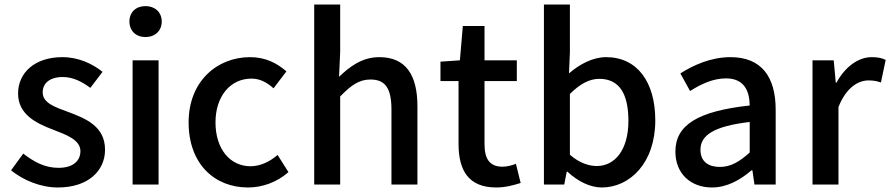

<svg xmlns="http://www.w3.org/2000/svg" viewBox="-20 -817 3941 850"><path d="M236 13C372 13 445 -62 445 -154C445 -258 360 -292 283 -321C223 -343 169 -361 169 -408C169 -446 197 -476 258 -476C303 -476 342 -456 380 -428L434 -499C390 -534 329 -564 256 -564C134 -564 60 -495 60 -403C60 -310 141 -271 215 -243C274 -220 336 -198 336 -148C336 -106 305 -74 239 -74C180 -74 132 -99 83 -137L29 -63C83 -19 160 13 236 13Z M567 0H682V-550H567ZM624 -653C666 -653 696 -680 696 -722C696 -763 666 -790 624 -790C582 -790 553 -763 553 -722C553 -680 582 -653 624 -653Z M1078 13C1141 13 1206 -10 1257 -55L1209 -131C1176 -103 1135 -81 1089 -81C998 -81 934 -158 934 -275C934 -391 1000 -469 1093 -469C1130 -469 1161 -453 1191 -426L1248 -501C1208 -536 1157 -564 1087 -564C942 -564 815 -458 815 -275C815 -92 929 13 1078 13Z M1371 0H1486V-390C1534 -439 1569 -465 1620 -465C1685 -465 1713 -427 1713 -332V0H1828V-346C1828 -486 1776 -564 1659 -564C1584 -564 1529 -523 1481 -477L1486 -586V-797H1371Z M2177 13C2217 13 2254 3 2285 -7L2264 -92C2248 -85 2224 -79 2205 -79C2148 -79 2125 -113 2125 -179V-458H2268V-550H2125V-702H2029L2016 -550L1930 -544V-458H2010V-180C2010 -64 2053 13 2177 13Z M2644 13C2768 13 2881 -95 2881 -284C2881 -453 2802 -564 2663 -564C2605 -564 2546 -533 2499 -492L2503 -586V-797H2388V0H2478L2489 -57H2492C2539 -13 2594 13 2644 13ZM2622 -82C2588 -82 2545 -95 2503 -132V-401C2548 -446 2590 -468 2633 -468C2725 -468 2762 -397 2762 -282C2762 -153 2702 -82 2622 -82Z M3132 13C3198 13 3257 -20 3307 -63H3311L3320 0H3414V-331C3414 -477 3351 -564 3214 -564C3126 -564 3049 -528 2992 -492L3035 -414C3082 -444 3136 -470 3194 -470C3275 -470 3298 -414 3299 -350C3070 -325 2970 -264 2970 -146C2970 -49 3037 13 3132 13ZM3167 -78C3118 -78 3081 -100 3081 -154C3081 -216 3136 -258 3299 -277V-142C3254 -101 3215 -78 3167 -78Z M3577 0H3692V-343C3726 -430 3780 -461 3825 -461C3847 -461 3861 -458 3880 -452L3901 -552C3884 -560 3866 -564 3839 -564C3780 -564 3722 -522 3683 -451H3680L3671 -550H3577Z"/></svg>

Font: Noto Sans HK Medium
Style: Regular
Weight: 500
Designer: Ryoko NISHIZUKA 西塚涼子 (kana, bopomofo & ideographs); Paul D. Hunt (Latin, Greek & Cyrillic); Sandoll Communications 산돌커뮤니
Foundry: Adobe
Version: Version 2.002;hotconv 1.0.116;makeotfexe 2.5.65601